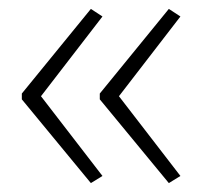

<svg xmlns="http://www.w3.org/2000/svg" viewBox="-20 -492 453 431"><path d="M29 -282 184 -472 210 -455 72 -276 210 -97 184 -81 29 -269ZM204 -282 359 -472 385 -455 247 -276 385 -97 359 -81 204 -269Z"/></svg>

Font: Noto Sans Devanagari ExtraLight
Style: Regular
Weight: 200
Designer: Jelle Bosma - Monotype Design Team
Foundry: Monotype Imaging Inc.
Version: Version 2.004; ttfautohint (v1.8.4.7-5d5b)